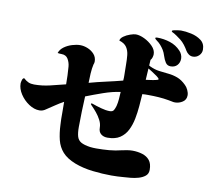

<svg xmlns="http://www.w3.org/2000/svg" viewBox="-91 -933 1181 1071"><g transform="rotate(10 500.0 -398.0)"><path d="M773 -540Q773 -546 758.5 -556.5Q744 -567 728 -577Q712 -587 707 -590Q706 -574 705 -558Q704 -542 703 -525Q708 -526 725 -528Q742 -530 757.5 -533.5Q773 -537 773 -540ZM948 -480Q948 -455 928 -442Q908 -429 885 -429Q876 -429 866.5 -431.5Q857 -434 848 -435Q820 -440 791 -442Q762 -444 733 -444Q724 -444 715.5 -444Q707 -444 698 -443Q696 -412 693 -375Q690 -338 683 -302Q676 -266 661 -236Q646 -206 619 -188Q592 -170 548 -170Q526 -170 511.5 -182Q497 -194 497 -217Q497 -239 486 -260Q475 -281 461 -298Q447 -315 436 -326Q425 -337 425 -339Q425 -343 430 -343Q433 -343 434 -342Q456 -334 484.5 -326Q513 -318 535 -318Q552 -318 558 -328.5Q564 -339 568 -353Q573 -373 574.5 -393.5Q576 -414 577 -434Q532 -428 480.5 -410Q429 -392 386 -375Q384 -332 382.5 -288.5Q381 -245 381 -201Q381 -167 387 -147Q393 -127 410.5 -117Q428 -107 462 -102Q471 -101 479.5 -100.5Q488 -100 497 -100Q535 -100 570 -103Q605 -106 641 -115Q655 -118 670 -120.5Q685 -123 699 -123Q729 -123 755 -115Q781 -107 796.5 -88Q812 -69 812 -34Q812 -12 797 0.5Q782 13 759.5 19.5Q737 26 714.5 28Q692 30 676 31Q642 34 606 34Q556 34 500 27.5Q444 21 397 3Q349 -16 324 -44Q299 -72 289.5 -110Q280 -148 278 -196Q276 -228 276.5 -260.5Q277 -293 276 -325Q252 -312 230 -297Q208 -282 185 -267Q177 -261 168 -257.5Q159 -254 148 -254Q118 -254 88 -274Q58 -294 38.5 -324Q19 -354 19 -384Q19 -390 22.5 -402.5Q26 -415 34 -416Q48 -403 61.5 -397Q75 -391 94 -391Q139 -391 183 -401.5Q227 -412 270 -423Q270 -449 269 -473.5Q268 -498 266 -523Q264 -546 252.5 -565.5Q241 -585 215 -585Q210 -585 204 -585.5Q198 -586 193 -587Q200 -608 220 -622.5Q240 -637 265 -644.5Q290 -652 310 -652Q331 -652 353 -643Q375 -634 390 -617Q405 -600 405 -576Q405 -571 404 -567Q403 -563 401 -558Q396 -537 394 -506Q392 -475 392 -453Q439 -466 486.5 -476.5Q534 -487 580 -499Q581 -507 581 -515Q581 -523 581 -530Q581 -546 580.5 -561Q580 -576 580 -592Q580 -618 577.5 -643Q575 -668 562.5 -687Q550 -706 520 -715Q521 -728 537 -739.5Q553 -751 573.5 -758Q594 -765 605 -765Q627 -765 654 -752Q681 -739 701.5 -718Q722 -697 722 -673Q722 -665 719 -655Q716 -645 710 -639Q709 -631 709 -623Q709 -615 708 -607Q710 -606 711.5 -605Q713 -604 715 -603Q742 -590 768.5 -586.5Q795 -583 821.5 -580.5Q848 -578 873.5 -568.5Q899 -559 923 -535Q933 -526 940.5 -510Q948 -494 948 -480ZM877 -675Q877 -653 863.5 -638Q850 -623 826 -623Q807 -623 797 -638.5Q787 -654 781 -673.5Q775 -693 767 -706Q759 -719 748.5 -731Q738 -743 725 -752Q723 -754 719 -757Q715 -760 715 -764Q715 -767 720.5 -767.5Q726 -768 727 -768Q763 -768 798.5 -756.5Q834 -745 859 -718Q867 -710 872 -698.5Q877 -687 877 -675ZM988 -746Q988 -726 973.5 -712Q959 -698 939 -698Q926 -698 915.5 -705.5Q905 -713 899 -723Q890 -739 878.5 -754Q867 -769 853 -780Q846 -786 829 -797.5Q812 -809 804 -812Q799 -815 799 -818Q799 -822 810 -824.5Q821 -827 833.5 -828.5Q846 -830 849 -830Q875 -830 907.5 -823Q940 -816 964 -798Q988 -780 988 -746Z"/></g></svg>

Font: Kaisei Tokumin ExtraBold
Style: Regular
Weight: 800
Designer: Font-Kai, 金井和夫
Foundry: KAZUO KANAI
Version: Version 5.003